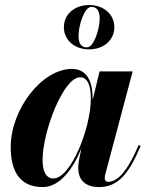

<svg xmlns="http://www.w3.org/2000/svg" viewBox="-20 -750 602 780"><path d="M239.5 -639.5C239.5 -588.5 281 -549.5 342 -549.5C403 -549.5 444.5 -588.5 444.5 -639.5C444.5 -690.5 403 -729.5 342 -729.5C281 -729.5 239.5 -690.5 239.5 -639.5ZM299 -605C299 -641.5 320.5 -722 351.5 -722C377.5 -722 385 -700 385 -674C385 -637.5 363.5 -557.5 332.5 -557.5C306.5 -557.5 299 -579 299 -605ZM356.5 -347.5C356.5 -415.5 335.5 -470 272 -470C150 -470 23.5 -305.5 23.5 -152.5C23.5 -53 61.5 10 153.5 10C223 10 276 -63 310.5 -146.5L300.5 -97.5C299 -90.5 298 -81 298 -67.5C298 -21 324 10 383 10C460 10 504.5 -45.5 551.5 -157.5L543 -160.5C492 -40.5 451.5 -11.5 420 -11.5C410 -11.5 405.5 -17.5 405.5 -26C405.5 -30.5 406.5 -35.5 407.5 -41L519 -460H384.5L356.5 -344C356.5 -345.5 356.5 -346.5 356.5 -347.5ZM349 -350C349 -227.5 267 -25 197 -25C169 -25 153 -51 153 -99.5C153 -217 238 -436 305 -436C337 -436 349 -401 349 -350Z"/></svg>

Font: Bodoni* 24pt
Style: Bold Italic
Weight: 700
Italic angle: -13°
Version: Version 2.3